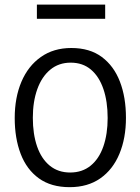

<svg xmlns="http://www.w3.org/2000/svg" viewBox="-20 -783 595 814"><path d="M436.4 -282.7Q436.4 -352.6 418.4 -405.5Q400.4 -458.4 365.6 -487.9Q330.8 -517.4 279.8 -517.4Q229 -517.4 193 -487.5Q157 -457.7 138.1 -404.9Q119.2 -352.2 119.2 -283.6Q119.2 -214.6 137.2 -162.3Q155.3 -109.9 190.9 -80.7Q226.6 -51.6 277.3 -51.6Q329 -51.6 364.7 -81Q400.4 -110.3 418.4 -162.7Q436.4 -215.1 436.4 -282.7ZM514 -283.6Q514 -197.2 486.2 -130.6Q458.5 -64.1 405.2 -26.8Q352 10.5 275.2 10.5Q196.5 10.5 144.7 -27Q92.9 -64.5 67.6 -130.8Q42.4 -197 42.4 -282.7Q42.4 -369.2 70.8 -436.3Q99.3 -503.4 153.3 -541.4Q207.2 -579.5 282.3 -579.5Q360.6 -579.5 411.7 -541.4Q462.8 -503.4 488.4 -436.9Q514 -370.5 514 -283.6ZM425.9 -763.4V-703.4H136.4V-763.4Z"/></svg>

Font: Yaldevi ExtraLight
Style: Regular
Weight: 200
Designer: Sol Matas, Rajitha Manaperi, Kosala Senevirathne
Foundry: Mooniak
Version: Version 1.100